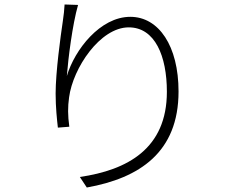

<svg xmlns="http://www.w3.org/2000/svg" viewBox="-20 -800 1040 856"><path d="M268 -780C267 -757 264 -733 260 -705C250 -638 228 -478 228 -383C228 -321 234 -267 238 -231L289 -235C282 -287 282 -323 288 -366C305 -496 426 -678 554 -678C671 -678 724 -550 724 -391C724 -137 548 -42 336 -11L367 36C602 -6 776 -121 776 -392C776 -595 688 -725 561 -725C427 -725 313 -579 278 -461C284 -539 303 -691 328 -778L268 -780Z"/></svg>

Font: Noto Sans CJK JP Light
Style: Regular
Weight: 300
Designer: Ryoko NISHIZUKA (kana & ideographs); Paul D. Hunt (Latin, Greek & Cyrillic); Wenlong ZHANG (bopomofo); Sandoll Communica
Foundry: Adobe Systems Incorporated
Version: Version 1.004;PS 1.004;hotconv 1.0.82;makeotf.lib2.5.63406